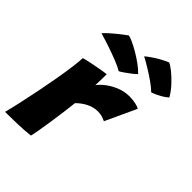

<svg xmlns="http://www.w3.org/2000/svg" viewBox="-244 -935 1051 1051"><g transform="rotate(45 281.0 -410.0)"><path d="M237 -449.5Q253 -471 280.5 -491.5Q308 -512 342.5 -525.2Q377 -538.5 414 -538.5Q437 -538.5 460.8 -533.5Q484.5 -528.5 492.5 -521.5L410 -343Q400 -347.5 384.8 -352.8Q369.5 -358 348.5 -358Q316.5 -358 285.5 -342.8Q254.5 -327.5 228 -301Q225 -273.5 219.5 -230.8Q214 -188 207.2 -142.5Q200.5 -97 194 -59.5Q187.5 -22 183 -5Q142 0 90.5 1.8Q39 3.5 -9 3.5Q2 -38.5 14 -93Q26 -147.5 38 -206.8Q50 -266 60 -323.2Q70 -380.5 76.5 -428.2Q83 -476 84 -506Q113 -513.5 146.5 -520.2Q180 -527 206 -531.2Q232 -535.5 239 -536Q239 -518.5 238.5 -491.2Q238 -464 237 -449.5ZM434.5 -823Q448 -818.5 473.8 -798Q499.5 -777.5 526.8 -748.2Q554 -719 571.5 -688Q557 -675 538.2 -664.2Q519.5 -653.5 503.5 -646.5Q487.5 -639.5 481 -638Q464 -655 435.2 -675.5Q406.5 -696 374.2 -715.8Q342 -735.5 314.5 -750Q322.5 -758 356.2 -780.8Q390 -803.5 434.5 -823ZM174.5 -771.5Q185.5 -770 208.8 -759.5Q232 -749 260.2 -732.5Q288.5 -716 315.2 -696.5Q342 -677 360 -658Q351.5 -648.5 333.2 -634.5Q315 -620.5 297.5 -608.5Q280 -596.5 273.5 -594Q253 -606.5 214 -622Q175 -637.5 132.8 -651.5Q90.5 -665.5 60 -674Q64 -680 81.2 -696Q98.5 -712 123.2 -732.2Q148 -752.5 174.5 -771.5Z"/></g></svg>

Font: Grandstander ExtraBold
Style: Italic
Weight: 800
Italic angle: -15°
Designer: Tyler Finck
Foundry: Etcetera Type Co
Version: Version 1.200; ttfautohint (v1.8.3)